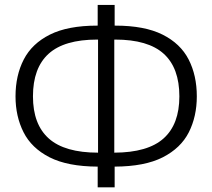

<svg xmlns="http://www.w3.org/2000/svg" viewBox="-20 -756 882 798"><path d="M386 22.5V-63.5Q261 -64 186 -102.2Q111 -140.5 77.8 -206.5Q44.5 -272.5 44.5 -355.5Q44.5 -442.5 78.8 -508.8Q113 -575 187.5 -612.2Q262 -649.5 383.5 -649.5H386V-735.5H456.5V-649.5H459Q581 -649.5 655.5 -612.2Q730 -575 764 -508.8Q798 -442.5 798 -355.5Q798 -272 764.8 -206.2Q731.5 -140.5 656.5 -102.2Q581.5 -64 456.5 -63.5V22.5ZM458.5 -591.5H455V-121.5Q594.5 -122 660 -180.8Q725.5 -239.5 725.5 -355.5Q725.5 -473.5 660.5 -532.5Q595.5 -591.5 458.5 -591.5ZM117 -355.5Q117 -239 183 -180.2Q249 -121.5 387.5 -121.5V-591.5H384Q247 -591.5 182 -532.5Q117 -473.5 117 -355.5Z"/></svg>

Font: Heraclito Light
Style: Regular
Weight: 300
Designer: Kostas Bartsokas (font) & Cristiano Sobral (main changes)
Foundry: Kostas Bartsokas (font) & Cristiano Sobral (main changes)
Version: Version 1.00;July 8, 2020;FontCreator 13.0.0.2655 64-bit